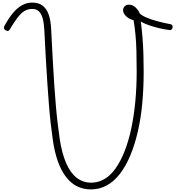

<svg xmlns="http://www.w3.org/2000/svg" viewBox="-20 -1443 1379 1482"><path d="M682 19Q563 19 489 -78Q415 -175 388 -361Q379 -423 371.5 -489Q364 -555 358 -630.5Q352 -706 346 -794Q340 -882 334 -986Q328 -1090 322 -1214Q319 -1267 309 -1302.5Q299 -1338 279.5 -1356Q260 -1374 227 -1374Q196 -1374 169 -1358Q142 -1342 115.5 -1307Q89 -1272 56 -1217Q52 -1208 44 -1205Q36 -1202 24 -1209Q12 -1216 10.5 -1225Q9 -1234 14 -1243Q47 -1303 80.5 -1343Q114 -1383 150.5 -1403Q187 -1423 228 -1423Q278 -1423 309 -1399.5Q340 -1376 356 -1330Q372 -1284 375 -1215Q382 -1082 387.5 -976.5Q393 -871 399 -786Q405 -701 411 -630Q417 -559 424.5 -496Q432 -433 441 -370Q458 -259 490.5 -184Q523 -109 571.5 -71Q620 -33 684 -33Q740 -33 788 -62Q836 -91 874.5 -146.5Q913 -202 943 -279Q973 -356 993.5 -452.5Q1014 -549 1024.5 -660Q1035 -771 1035 -893Q1035 -979 1033 -1051Q1031 -1123 1025 -1182.5Q1019 -1242 1011 -1287Q973 -1297 951.5 -1319.5Q930 -1342 930 -1364Q930 -1382 942.5 -1394.5Q955 -1407 975 -1407Q1002 -1407 1024.5 -1387Q1047 -1367 1059 -1339Q1073 -1324 1109.5 -1308Q1146 -1292 1195.5 -1279Q1245 -1266 1296 -1256Q1306 -1255 1309.5 -1247.5Q1313 -1240 1312 -1231.5Q1311 -1223 1305.5 -1216.5Q1300 -1210 1290 -1211Q1269 -1213 1236.5 -1219.5Q1204 -1226 1169 -1236Q1134 -1246 1106 -1257.5Q1078 -1269 1067 -1277Q1075 -1214 1080 -1151.5Q1085 -1089 1087 -1024Q1089 -959 1089 -891Q1089 -762 1078 -644.5Q1067 -527 1043.5 -426Q1020 -325 986 -243.5Q952 -162 906.5 -102.5Q861 -43 804.5 -12Q748 19 682 19Z"/></svg>

Font: Playwrite BE WAL ExtraLight
Style: Regular
Weight: 250
Version: Version 1.002